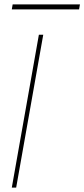

<svg xmlns="http://www.w3.org/2000/svg" viewBox="-20 -859 386 879"><path d="M34 0 158 -700H178L54 0ZM34 -816 38 -839H346L342 -816Z"/></svg>

Font: DM Sans 20pt Thin
Style: Italic
Weight: 250
Italic angle: -10°
Version: Version 4.004;gftools[0.9.30]